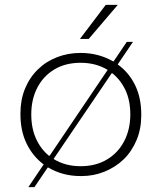

<svg xmlns="http://www.w3.org/2000/svg" viewBox="-20 -717 665 789"><path d="M121.5 52H96.5L159.5 -41.5H159Q115 -74.5 89.5 -126.5Q64 -179 64 -247V-251.5Q64 -306.5 82.5 -352Q101.5 -398.5 135.5 -431.5Q169 -464.5 214.5 -482Q259.5 -499.5 311 -499.5Q384.5 -499.5 444.5 -465H447L501 -545H526.5L463.5 -452H464Q509.5 -419.5 535 -367.5Q560.5 -315.5 560.5 -247V-243Q560.5 -187.5 541.5 -142Q522 -95 488 -62Q453.5 -29 408 -11Q364.5 6.5 315 6.5H311Q237.5 6.5 178.5 -28.5H176ZM184 -77 422.5 -430H422Q374.5 -459 311 -459Q249.5 -459 204 -432Q158.5 -405 133.5 -357Q108.5 -309 108.5 -247Q108.5 -190.5 127.8 -147.8Q147 -105 181 -77ZM311 -34Q374 -34 420 -61.8Q466 -89.5 490.8 -137.8Q515.5 -186 515.5 -247Q515.5 -303.5 495.8 -346Q476 -388.5 441.5 -416H439L200 -63.5H200.5Q248 -34 311 -34ZM344.5 -557H308.5L414.5 -697H464Z"/></svg>

Font: Acari Sans Neue Light
Style: Regular
Weight: 300
Designer: Alfredo Marco Pradil (font), Cristiano Sobral (main changes)
Foundry: Hanken Design Co. (font), Cristiano Sobral (main changes)
Version: Version 2.459;March 19, 2022;FontCreator 14.0.0.2808 64-bit;